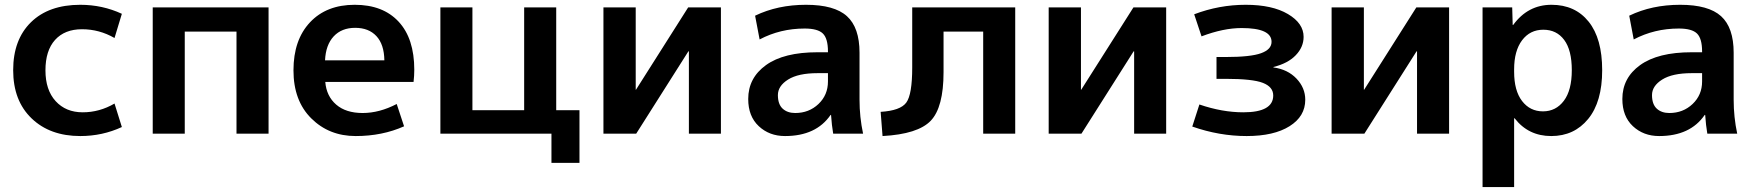

<svg xmlns="http://www.w3.org/2000/svg" viewBox="-20 -550 7227 790"><path d="M310.5 -530.3Q401.4 -530.3 481.4 -493.2L451.2 -393.6Q388.7 -429.7 317.4 -429.7Q246.1 -429.7 206.5 -385.7Q167 -341.8 167 -260.7Q167 -179.7 209 -133.8Q251 -87.9 320.3 -87.9Q389.6 -87.9 451.2 -124L481.4 -27.3Q401.4 9.8 310.5 9.8Q185.5 9.8 109.9 -63Q34.2 -135.7 34.2 -261.2Q34.2 -386.7 107.4 -458.5Q180.7 -530.3 310.5 -530.3Z M608.4 0V-519.5H1085V0H953.1V-419.9H740.2V0Z M1684.6 -262.7Q1684.6 -238.3 1681.6 -212.9H1318.4Q1323.2 -154.3 1363.3 -119.6Q1403.3 -85 1472.2 -85Q1541 -85 1612.3 -122.1L1642.6 -30.3Q1552.7 9.8 1443.4 9.8Q1334 9.8 1260.7 -63Q1187.5 -135.7 1187.5 -260.7Q1187.5 -385.7 1255.4 -458Q1323.2 -530.3 1439.5 -530.3Q1555.7 -530.3 1620.1 -460.9Q1684.6 -391.6 1684.6 -262.7ZM1317.4 -301.8H1561.5Q1560.5 -367.2 1528.8 -401.4Q1497.1 -435.5 1441.4 -435.5Q1385.7 -435.5 1353 -400.4Q1320.3 -365.2 1317.4 -301.8Z M1792 0V-519.5H1923.8V-96.7H2136.7V-519.5H2268.6V-96.7H2364.3V120.1H2249V0Z M2462.9 0V-519.5H2595.7V-180.7H2596.7L2811.5 -519.5H2946.3V0H2814.5V-338.9H2812.5L2597.7 0Z M3058.6 -142.6Q3058.6 -229.5 3131.8 -282.2Q3205.1 -335 3343.8 -335H3386.7V-337.9Q3386.7 -391.6 3365.7 -412.1Q3344.7 -432.6 3291 -432.6Q3190.4 -432.6 3105.5 -387.7L3086.9 -485.4Q3179.7 -530.3 3296.4 -530.3Q3413.1 -530.3 3464.8 -483.4Q3516.6 -436.5 3516.6 -333V-139.6Q3516.6 -68.4 3531.2 0H3408.2Q3402.3 -34.2 3399.4 -77.1H3397.5Q3337.9 9.8 3210 9.8Q3145.5 9.8 3102.1 -30.8Q3058.6 -71.3 3058.6 -142.6ZM3252 -85Q3308.6 -85 3347.7 -122.1Q3386.7 -159.2 3386.7 -214.8V-249H3343.8Q3264.6 -249 3222.7 -222.7Q3180.7 -196.3 3180.7 -158.7Q3180.7 -121.1 3200.2 -103Q3219.7 -85 3252 -85Z M3603.5 -89.8Q3684.6 -94.7 3709 -127.9Q3733.4 -161.1 3733.4 -272.5V-519.5H4157.2V0H4025.4V-419.9H3862.3V-252.9Q3862.3 -108.4 3809.6 -53.2Q3756.8 2 3611.3 9.8Z M4294.9 0V-519.5H4427.7V-180.7H4428.7L4643.6 -519.5H4778.3V0H4646.5V-338.9H4644.5L4429.7 0Z M4885.7 -29.3 4915 -120.1Q5008.8 -87.9 5095.7 -87.9Q5218.8 -87.9 5218.8 -157.2Q5218.8 -192.4 5176.3 -209Q5133.8 -225.6 5023.4 -225.6H4985.4V-315.4H5023.4Q5126 -315.4 5168.9 -331.1Q5211.9 -346.7 5211.9 -377.9Q5211.9 -434.6 5088.9 -434.6Q5013.7 -434.6 4923.8 -400.4L4893.6 -491.2Q4996.1 -530.3 5105.5 -530.3Q5214.8 -530.3 5279.3 -492.2Q5343.8 -454.1 5343.8 -398.4Q5343.8 -356.4 5311.5 -322.8Q5279.3 -289.1 5219.7 -274.4V-272.5Q5278.3 -264.6 5314.5 -226.6Q5350.6 -188.5 5350.6 -139.6Q5350.6 -71.3 5286.1 -30.8Q5221.7 9.8 5109.4 9.8Q4997.1 9.8 4885.7 -29.3Z M5459 0V-519.5H5591.8V-180.7H5592.8L5807.6 -519.5H5942.4V0H5810.5V-338.9H5808.6L5593.8 0Z M6080.1 219.7V-519.5H6202.1L6204.1 -447.3H6206.1Q6266.6 -530.3 6363.8 -530.3Q6460.9 -530.3 6516.6 -460.9Q6572.3 -391.6 6572.3 -261.2Q6572.3 -130.9 6514.6 -60.5Q6457 9.8 6362.8 9.8Q6268.6 9.8 6211.9 -63.5H6210V219.7ZM6210 -254.9Q6210 -176.8 6242.7 -134.3Q6275.4 -91.8 6328.6 -91.8Q6381.8 -91.8 6414.6 -135.3Q6447.3 -178.7 6447.3 -261.2Q6447.3 -343.8 6416 -385.7Q6384.8 -427.7 6330.1 -427.7Q6275.4 -427.7 6242.7 -384.3Q6210 -340.8 6210 -264.6Z M6655.3 -142.6Q6655.3 -229.5 6728.5 -282.2Q6801.8 -335 6940.4 -335H6983.4V-337.9Q6983.4 -391.6 6962.4 -412.1Q6941.4 -432.6 6887.7 -432.6Q6787.1 -432.6 6702.1 -387.7L6683.6 -485.4Q6776.4 -530.3 6893.1 -530.3Q7009.8 -530.3 7061.5 -483.4Q7113.3 -436.5 7113.3 -333V-139.6Q7113.3 -68.4 7127.9 0H7004.9Q6999 -34.2 6996.1 -77.1H6994.1Q6934.6 9.8 6806.6 9.8Q6742.2 9.8 6698.7 -30.8Q6655.3 -71.3 6655.3 -142.6ZM6848.6 -85Q6905.3 -85 6944.3 -122.1Q6983.4 -159.2 6983.4 -214.8V-249H6940.4Q6861.3 -249 6819.3 -222.7Q6777.3 -196.3 6777.3 -158.7Q6777.3 -121.1 6796.9 -103Q6816.4 -85 6848.6 -85Z"/></svg>

Font: GenEi M Gothic v2 Bold
Style: Regular
Weight: 700
Version: Version 2.0